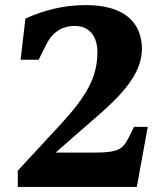

<svg xmlns="http://www.w3.org/2000/svg" viewBox="-20 -735 640 755"><path d="M222 -250 50 -64V0H518L561 -236H507L487 -196C464 -150 448 -135 353 -135H199L298 -222C405 -316 538 -416 538 -543C538 -642 474 -715 317 -715C229 -715 151 -694 80 -662L61 -500H132C143 -521 152 -542 163 -562C191 -618 236 -633 273 -633C334 -633 363 -590 363 -530C363 -433 322 -359 222 -250Z"/></svg>

Font: LT Superior Serif ExtraBold
Style: Regular
Weight: 800
Designer: Daniel Lyons
Foundry: LyonsType
Version: Version 2.120;FEAKit 1.0